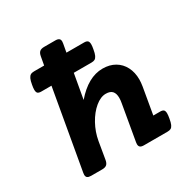

<svg xmlns="http://www.w3.org/2000/svg" viewBox="-147 -775 895 910"><g transform="rotate(-30 300.0 -320.5)"><path d="M557.6 -75.7Q557.6 -65.9 554.7 -49.8Q551.3 -29.3 546.4 -18.6Q541.5 -7.8 534.4 -3.9Q527.3 0 515.6 0H386.7Q373 0 366.7 -5.1Q360.4 -10.3 360.4 -21Q360.4 -23.9 361.3 -30.8L395 -225.1Q397.9 -240.7 397.9 -253.4Q397.9 -277.3 387 -289.8Q376 -302.2 351.6 -302.2Q323.2 -302.2 293.2 -277.3Q263.2 -252.4 240.7 -211.7Q218.3 -170.9 210.4 -126L194.3 -30.8Q191.4 -14.2 183.1 -7.1Q174.8 0 158.2 0H97.7Q84 0 77.6 -4.9Q71.3 -9.8 71.3 -20.5Q71.3 -22.9 72.3 -30.8L148.4 -463.9H92.8Q79.6 -463.9 73.7 -469Q67.9 -474.1 67.9 -488.3Q67.9 -498.5 70.8 -513.7Q74.2 -534.2 79.3 -544.9Q84.5 -555.7 91.6 -559.8Q98.6 -564 110.4 -564H166L174.3 -609.9Q177.2 -626.5 185.5 -633.5Q193.8 -640.6 210.4 -640.6H271Q284.7 -640.6 291 -635.7Q297.4 -630.9 297.4 -620.1Q297.4 -617.7 296.4 -609.9L288.1 -564H384.8Q397.9 -564 403.8 -558.6Q409.7 -553.2 409.7 -539.1Q409.7 -529.3 406.7 -513.7Q403.3 -493.2 398.2 -482.4Q393.1 -471.7 386 -467.8Q378.9 -463.9 367.2 -463.9H270.5L246.6 -329.1Q318.8 -413.1 397.9 -413.1Q436.5 -413.1 464.8 -396.5Q493.2 -379.9 508.5 -350.1Q523.9 -320.3 523.9 -281.2Q523.9 -265.6 520.5 -244.1L495.6 -100.1H533.2Q545.9 -100.1 551.8 -95Q557.6 -89.8 557.6 -75.7Z"/></g></svg>

Font: Courier Prime
Style: Bold Italic
Weight: 700
Italic angle: -10°
Designer: Alan Dague-Greene
Foundry: Quote-Unquote Apps
Version: Version 3.018